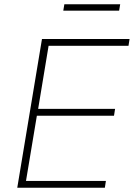

<svg xmlns="http://www.w3.org/2000/svg" viewBox="-20 -881 640 901"><path d="M61 0 177 -698H588L583 -666H208L159 -370H520L515 -338H153L102 -32H477L472 0ZM282 -861H544L539 -831H277Z"/></svg>

Font: IBM Plex Mono ExtraLight
Style: Italic
Weight: 200
Italic angle: -9°
Monospace: yes
Designer: Mike Abbink, Paul van der Laan, Pieter van Rosmalen
Foundry: Bold Monday
Version: Version 2.3